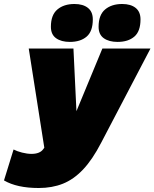

<svg xmlns="http://www.w3.org/2000/svg" viewBox="-99 -743 774 962"><path d="M95 199Q-14 199 -79 161L-31 6Q-14 15 11.5 21.5Q37 28 59 28Q101 28 118 4L123 -3L45 -500H269L284 -186L414 -500H655L408 -28Q364 57 317 106.5Q270 156 216 177.5Q162 199 95 199ZM490 -533Q447 -533 421 -551.5Q395 -570 395 -609Q395 -668 427.5 -695.5Q460 -723 513 -723Q556 -723 580.5 -703.5Q605 -684 605 -646Q605 -586 574 -559.5Q543 -533 490 -533ZM251 -533Q208 -533 182 -551.5Q156 -570 156 -609Q156 -668 188.5 -695.5Q221 -723 274 -723Q317 -723 341.5 -703.5Q366 -684 366 -646Q366 -586 335 -559.5Q304 -533 251 -533Z"/></svg>

Font: Prodigy Sans Black
Style: Italic
Weight: 900
Italic angle: -13°
Designer: Wei Huang
Foundry: Wei Huang
Version: Version 1.003; ttfautohint (v1.8.3)